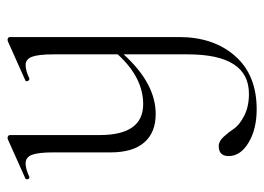

<svg xmlns="http://www.w3.org/2000/svg" viewBox="-118 -318 716 521"><g transform="rotate(-90 240.5 -57.0)"><path d="M393 -395Q401 -395 401 -388V70Q401 164 349.5 222.5Q298 281 205 281Q151 281 114.5 259Q78 237 78 205Q78 178 105 178Q118 178 130 191Q142 204 152 219Q162 234 187 247Q212 260 247 260Q354 260 354 94V-80Q275 7 192 7Q142 7 115 -24Q88 -55 88 -115V-270Q88 -311 81.5 -328.5Q75 -346 58 -346Q43 -346 22 -336Q19 -335 17 -337Q15 -339 15 -342.5Q15 -346 18 -347L123 -394Q125 -395 126 -395Q135 -395 135 -388V-145Q135 -27 219 -27Q291 -27 354 -96V-270Q354 -311 347.5 -328.5Q341 -346 325 -346Q310 -346 289 -336Q286 -335 283.5 -337.5Q281 -340 281 -343Q281 -346 284 -347L389 -394Z"/></g></svg>

Font: t
Style: Regular
Weight: 300
Designer: Christian Thalmann (Catharsis Fonts)
Version: Version 1.000;PS 002.000;hotconv 1.0.88;makeotf.lib2.5.64775